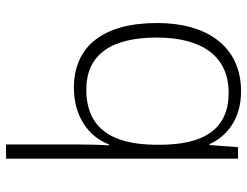

<svg xmlns="http://www.w3.org/2000/svg" viewBox="-111 -470 816 634"><g transform="rotate(90 297.0 -153.0)"><path d="M457 2V235H504V-531H466L459 -437H456C430 -494 373 -541 282 -541C131 -541 56 -426 56 -264C56 -84 134 11 270 11C366 11 432 -39 457 -105H460C458 -76 457 -28 457 2ZM276 -30C161 -30 104 -111 104 -263C104 -412 166 -500 286 -500C405 -500 458 -421 458 -272V-259C457 -114 403 -30 276 -30Z"/></g></svg>

Font: Noto Sans Syriac Extralight
Style: Regular
Weight: 200
Designer: Patrick Giasson and the Monotype Design Team
Foundry: Monotype Imaging Inc.
Version: Version 3.000